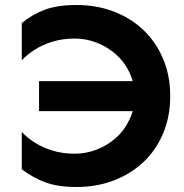

<svg xmlns="http://www.w3.org/2000/svg" viewBox="-20 -734 735 767"><path d="M136 -410H510Q505 -428 497 -445Q477 -487 443 -517Q409 -547 366.5 -563.5Q324 -580 279 -580Q230 -580 189.5 -567.5Q149 -555 118 -535Q87 -515 67 -493V-642Q110 -677 160 -695.5Q210 -714 286 -714Q367 -714 435.5 -687.5Q504 -661 554 -613Q604 -565 632 -498Q660 -431 660 -350Q660 -269 632 -202Q604 -135 554 -87.5Q504 -40 435.5 -13.5Q367 13 286 13Q210 13 160 -6Q110 -25 67 -58V-207Q87 -185 118 -165Q149 -145 189.5 -132.5Q230 -120 279 -120Q324 -120 366.5 -136.5Q409 -153 443 -183Q477 -213 497 -256Q505 -272 510 -290H136Z"/></svg>

Font: Venryn Sans SemiBold
Style: Regular
Weight: 600
Designer: Owen Earl, indestructible type* (font) & Cristiano Sobral (main changes)
Version: Version 3.60;October 28, 2020;FontCreator 13.0.0.2681 64-bit